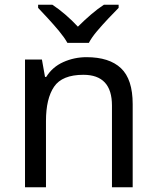

<svg xmlns="http://www.w3.org/2000/svg" viewBox="-20 -786 658 806"><path d="M343 -546Q439 -546 488 -499.5Q537 -453 537 -349V0H450V-343Q450 -472 330 -472Q241 -472 207 -422Q173 -372 173 -278V0H85V-536H156L169 -463H174Q200 -505 246 -525.5Q292 -546 343 -546ZM263 -606Q250 -629 228 -655.5Q206 -682 182 -708Q158 -734 140 -753V-766H200Q226 -749 254 -725Q282 -701 307 -674Q334 -701 362 -725Q390 -749 416 -766H478V-753Q459 -734 434.5 -708Q410 -682 387.5 -655.5Q365 -629 353 -606Z"/></svg>

Font: Noto Sans Linear A
Style: Regular
Weight: 400
Designer: Monotype Design Team
Foundry: Monotype Imaging Inc.
Version: Version 2.002; ttfautohint (v1.8.4.7-5d5b)